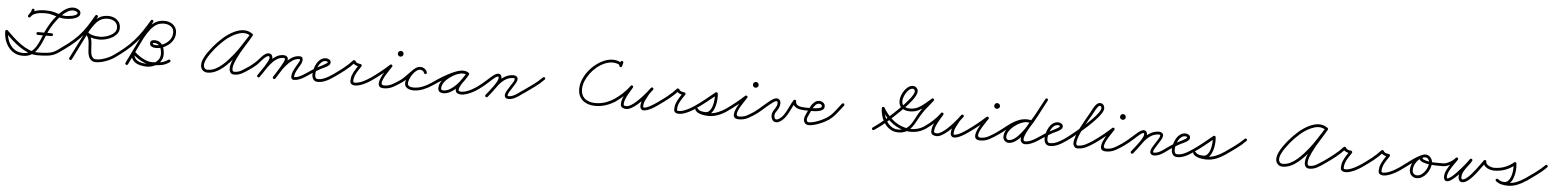

<svg xmlns="http://www.w3.org/2000/svg" viewBox="-14 -1484 19159 2370"><g transform="rotate(5 9565.5 -299.0)"><path d="M338 -573Q345 -573 350 -568Q355 -563 355 -556Q355 -535 339.5 -511.5Q324 -488 313 -470Q309 -463 302 -461.5Q295 -460 289 -464Q282 -467 280.5 -474Q279 -481 283 -487Q291 -501 305.5 -522Q320 -543 320 -556Q320 -563 325 -568Q330 -573 338 -573ZM283 -488Q305 -522 340 -538.5Q375 -555 414.5 -560.5Q454 -566 491 -566Q520 -566 548.5 -563Q577 -560 605 -552Q641 -542 673 -530.5Q705 -519 744 -519Q753 -519 776 -521Q799 -523 824.5 -528.5Q850 -534 868.5 -543.5Q887 -553 887 -568Q887 -577 876 -583Q865 -589 852 -592Q839 -595 833 -595Q796 -595 758.5 -572.5Q721 -550 686 -513.5Q651 -477 620.5 -435Q590 -393 567.5 -352.5Q545 -312 533 -282Q513 -234 491 -182Q469 -130 439.5 -84.5Q410 -39 366.5 -11Q323 17 260 17Q201 17 156 -6.5Q111 -30 80 -70.5Q49 -111 33 -162Q17 -213 17 -267Q17 -274 22 -279Q27 -284 34 -284Q42 -284 47 -279Q52 -274 52 -267Q52 -205 75.5 -147.5Q99 -90 145.5 -54Q192 -18 260 -18Q315 -18 353.5 -45Q392 -72 418 -114.5Q444 -157 463.5 -205Q483 -253 500 -296Q515 -331 539.5 -375Q564 -419 596.5 -463.5Q629 -508 667 -546Q705 -584 747 -607Q789 -630 833 -630Q850 -630 871 -623Q892 -616 907 -602.5Q922 -589 922 -568Q922 -541 901.5 -524.5Q881 -508 851 -499Q821 -490 791.5 -487Q762 -484 744 -484Q700 -484 660 -495.5Q620 -507 579.5 -519Q539 -531 491 -531Q461 -531 426.5 -527Q392 -523 361 -510Q330 -497 312 -469Q308 -463 301 -461.5Q294 -460 288 -464Q282 -468 280.5 -475Q279 -482 283 -488ZM22 -279Q27 -284 34.5 -284Q42 -284 47 -279Q84 -242 129 -200.5Q174 -159 224.5 -122.5Q275 -86 329.5 -63Q384 -40 441 -40Q503 -40 564.5 -47Q626 -54 679 -91Q685 -95 692 -94Q699 -93 703 -87Q707 -81 706 -74Q705 -67 699 -63Q642 -22 575.5 -13.5Q509 -5 441 -5Q380 -5 322 -28.5Q264 -52 210.5 -89.5Q157 -127 109.5 -170.5Q62 -214 22 -254Q17 -260 17 -267Q17 -274 22 -279ZM403 -274Q403 -281 408 -286Q413 -291 421 -291Q463 -291 505.5 -291Q548 -291 591 -291Q598 -291 603 -286Q608 -281 608 -274Q608 -266 603 -261Q598 -256 591 -256Q548 -256 505.5 -256Q463 -256 421 -256Q413 -256 408 -261Q403 -266 403 -274Z M675 -67Q671 -73 672 -80Q673 -87 679 -91Q744 -137 808 -186Q872 -235 927 -293Q982 -352 1025.5 -419.5Q1069 -487 1108 -556Q1112 -562 1119 -564Q1126 -566 1132 -562Q1139 -559 1140.5 -552Q1142 -545 1139 -538Q1098 -468 1053.5 -399Q1009 -330 953 -269Q897 -210 831.5 -159.5Q766 -109 699 -63Q693 -59 686 -60Q679 -61 675 -67ZM1139 -539Q1071 -403 1002.5 -266Q934 -129 866 8Q862 14 855.5 16.5Q849 19 842 16Q836 12 833.5 5.5Q831 -1 834 -8Q903 -145 971.5 -281.5Q1040 -418 1108 -555Q1111 -562 1118 -564Q1125 -566 1131 -563Q1138 -560 1140 -553Q1142 -546 1139 -539ZM916 -130Q909 -133 906.5 -139.5Q904 -146 907 -153Q933 -205 959 -257Q985 -309 1013 -360Q1043 -414 1076.5 -460.5Q1110 -507 1156 -536Q1202 -565 1269 -565Q1310 -565 1345 -549Q1380 -533 1401.5 -502Q1423 -471 1423 -428Q1423 -388 1399.5 -357.5Q1376 -327 1339.5 -306.5Q1303 -286 1262.5 -275.5Q1222 -265 1189 -265Q1162 -265 1127.5 -269.5Q1093 -274 1061.5 -286Q1030 -298 1011 -320Q1005 -327 1006.5 -334Q1008 -341 1013 -345Q1018 -349 1025 -349.5Q1032 -350 1038 -343Q1063 -313 1075 -283Q1087 -253 1090 -213Q1091 -187 1093 -160.5Q1095 -134 1097 -107Q1098 -87 1104.5 -66.5Q1111 -46 1125 -32Q1139 -18 1163 -18Q1198 -18 1236.5 -28Q1275 -38 1311.5 -54.5Q1348 -71 1376 -91Q1382 -95 1389 -94Q1396 -93 1400 -87Q1404 -81 1403 -74Q1402 -67 1396 -63Q1365 -41 1325 -23Q1285 -5 1243 6Q1201 17 1163 17Q1129 17 1107 -1Q1085 -19 1074.5 -47Q1064 -75 1062 -105Q1060 -131 1058.5 -157.5Q1057 -184 1055 -211Q1053 -245 1043 -270Q1033 -295 1011 -320Q1005 -327 1006.5 -334Q1008 -341 1013 -345Q1018 -349 1025 -349.5Q1032 -350 1038 -343Q1052 -326 1080 -316.5Q1108 -307 1138 -303.5Q1168 -300 1189 -300Q1214 -300 1248 -308Q1282 -316 1314 -332Q1346 -348 1367 -372Q1388 -396 1388 -428Q1388 -479 1352 -504.5Q1316 -530 1269 -530Q1245 -530 1221.5 -525.5Q1198 -521 1177 -509Q1139 -488 1104 -442Q1069 -396 1038 -339.5Q1007 -283 982 -229Q957 -175 939 -138Q936 -131 929 -128.5Q922 -126 916 -130Z M1376 -91Q1442 -137 1503 -187.5Q1564 -238 1617 -298Q1669 -357 1713 -422.5Q1757 -488 1796 -556Q1800 -562 1807 -564Q1814 -566 1820 -562Q1826 -559 1828 -552Q1830 -545 1826 -538Q1786 -469 1741.5 -402Q1697 -335 1643 -275Q1589 -214 1526 -162Q1463 -110 1396 -63Q1390 -59 1383 -60Q1376 -61 1372 -67Q1368 -73 1369 -80Q1370 -87 1376 -91ZM1819 -563Q1825 -560 1827.5 -553Q1830 -546 1827 -540Q1761 -403 1694.5 -266Q1628 -129 1562 8Q1559 14 1552 16.5Q1545 19 1538 16Q1532 13 1529.5 6Q1527 -1 1530 -8Q1597 -144 1663 -281Q1729 -418 1795 -555Q1798 -561 1805 -563.5Q1812 -566 1819 -563ZM1609 -130Q1602 -133 1599.5 -139.5Q1597 -146 1600 -153Q1626 -205 1652 -257.5Q1678 -310 1707 -360Q1737 -414 1771 -460.5Q1805 -507 1851.5 -536Q1898 -565 1965 -565Q2006 -565 2041 -549Q2076 -533 2097.5 -502Q2119 -471 2119 -428Q2119 -383 2099 -345.5Q2079 -308 2045.5 -280.5Q2012 -253 1971 -237.5Q1930 -222 1888 -222Q1872 -222 1854 -226.5Q1836 -231 1823.5 -242Q1811 -253 1811 -274Q1811 -298 1825.5 -307.5Q1840 -317 1862 -317Q1909 -317 1937 -293Q1965 -269 1978 -231.5Q1991 -194 1991 -154Q1991 -100 1962.5 -62Q1934 -24 1888.5 -3.5Q1843 17 1794 17Q1754 17 1713 7Q1672 -3 1640.5 -28Q1609 -53 1599 -97Q1596 -110 1596 -125Q1596 -140 1602 -153Q1605 -159 1615 -161Q1625 -163 1630 -158Q1648 -141 1666.5 -125.5Q1685 -110 1706 -97Q1739 -75 1778 -59.5Q1817 -44 1858 -44Q1913 -44 1960.5 -51.5Q2008 -59 2054 -91Q2060 -95 2067 -94Q2074 -93 2078 -87Q2082 -81 2081 -74Q2080 -67 2074 -63Q2024 -27 1971 -18Q1918 -9 1858 -9Q1812 -9 1768.5 -26Q1725 -43 1686 -68Q1664 -82 1644.5 -98Q1625 -114 1606 -133Q1603 -135 1607.5 -137.5Q1612 -140 1619 -141Q1625 -142 1630 -141.5Q1635 -141 1634 -138Q1630 -129 1631 -117Q1632 -105 1635 -97Q1646 -64 1672.5 -47Q1699 -30 1731.5 -24Q1764 -18 1794 -18Q1834 -18 1871 -33.5Q1908 -49 1932 -79.5Q1956 -110 1956 -154Q1956 -184 1947.5 -213.5Q1939 -243 1918.5 -262.5Q1898 -282 1862 -282Q1854 -282 1850 -281.5Q1846 -281 1846 -274Q1846 -266 1854.5 -262.5Q1863 -259 1873 -258Q1883 -257 1888 -257Q1934 -257 1979.5 -279Q2025 -301 2054.5 -339.5Q2084 -378 2084 -428Q2084 -479 2048 -504.5Q2012 -530 1965 -530Q1941 -530 1917.5 -525.5Q1894 -521 1873 -509Q1834 -487 1798 -441.5Q1762 -396 1731.5 -340Q1701 -284 1675.5 -230Q1650 -176 1632 -138Q1629 -131 1622 -128.5Q1615 -126 1609 -130Z M3064 -476Q3060 -470 3053 -468.5Q3046 -467 3040 -471Q3018 -486 2998.5 -493Q2979 -500 2951 -500Q2925 -500 2900.5 -492.5Q2876 -485 2853 -475Q2782 -442 2720 -387Q2658 -332 2609 -272Q2589 -246 2562.5 -210Q2536 -174 2516.5 -135Q2497 -96 2497 -62Q2497 -39 2510.5 -24.5Q2524 -10 2547 -10Q2595 -10 2639.5 -32Q2684 -54 2724.5 -89Q2765 -124 2799.5 -163Q2834 -202 2861 -236Q2909 -297 2950 -362.5Q2991 -428 3034 -493Q3038 -499 3045 -500.5Q3052 -502 3058 -498Q3064 -494 3065.5 -487Q3067 -480 3063 -474Q3020 -408 2978.5 -342Q2937 -276 2889 -214Q2859 -176 2821.5 -134.5Q2784 -93 2740.5 -56.5Q2697 -20 2648 2.5Q2599 25 2547 25Q2510 25 2486 0Q2462 -25 2462 -62Q2462 -101 2482 -144Q2502 -187 2530 -226Q2558 -265 2582 -294Q2634 -357 2698.5 -414.5Q2763 -472 2838 -507Q2865 -519 2893.5 -527Q2922 -535 2951 -535Q2985 -535 3009 -526.5Q3033 -518 3060 -500Q3066 -496 3067 -488.5Q3068 -481 3064 -476ZM3063 -475Q3021 -401 2975.5 -330.5Q2930 -260 2893 -183Q2879 -153 2865.5 -118Q2852 -83 2852 -50Q2852 -34 2857 -24Q2862 -14 2879 -14Q2926 -14 2969 -40Q3012 -66 3049 -91Q3054 -95 3061.5 -94Q3069 -93 3073 -87Q3077 -81 3076 -74Q3075 -67 3069 -63Q3028 -33 2980 -6Q2932 21 2879 21Q2847 21 2832 0.5Q2817 -20 2817 -50Q2817 -87 2831.5 -126Q2846 -165 2862 -198Q2898 -276 2944.5 -347Q2991 -418 3033 -492Q3037 -498 3044 -500Q3051 -502 3057 -499Q3063 -495 3065 -488Q3067 -481 3063 -475Z M3049 -91Q3095 -124 3135 -161Q3149 -173 3165.5 -193Q3182 -213 3201 -232.5Q3220 -252 3240 -265Q3260 -278 3281 -278Q3304 -278 3317.5 -262.5Q3331 -247 3331 -224Q3331 -202 3315 -168.5Q3299 -135 3275.5 -98Q3252 -61 3229.5 -29Q3207 3 3194 22Q3190 28 3183 29.5Q3176 31 3170 26Q3164 22 3162.5 15Q3161 8 3166 2Q3176 -13 3197.5 -43.5Q3219 -74 3241.5 -109.5Q3264 -145 3280 -176Q3296 -207 3296 -224Q3296 -243 3281 -243Q3267 -243 3249 -229Q3231 -215 3212 -194.5Q3193 -174 3177 -155.5Q3161 -137 3152 -128Q3113 -93 3069 -63Q3063 -58 3056 -59.5Q3049 -61 3045 -67Q3040 -73 3041.5 -80Q3043 -87 3049 -91ZM3170 26Q3164 22 3162.5 15Q3161 8 3166 2Q3192 -36 3223 -83Q3254 -130 3290.5 -173Q3327 -216 3371 -244Q3415 -272 3468 -272Q3489 -272 3505.5 -260Q3522 -248 3522 -225Q3522 -205 3506.5 -171Q3491 -137 3468.5 -99.5Q3446 -62 3424 -29Q3402 4 3390 24Q3386 30 3379 31.5Q3372 33 3365 29Q3359 25 3357.5 18Q3356 11 3360 4Q3368 -7 3383 -30.5Q3398 -54 3416 -83Q3434 -112 3450 -140.5Q3466 -169 3476.5 -191.5Q3487 -214 3487 -225Q3487 -233 3480.5 -235Q3474 -237 3468 -237Q3422 -237 3382 -210Q3342 -183 3308.5 -141.5Q3275 -100 3246.5 -56Q3218 -12 3194 22Q3190 28 3183 29.5Q3176 31 3170 26ZM3360 6Q3382 -32 3413 -79Q3444 -126 3482 -170.5Q3520 -215 3564.5 -244.5Q3609 -274 3658 -275Q3690 -276 3699 -260Q3708 -244 3704 -221Q3700 -198 3690 -180Q3677 -156 3660 -128Q3643 -100 3630.5 -71.5Q3618 -43 3618 -16Q3618 -13 3618 -13Q3648 -13 3678.5 -26Q3709 -39 3737.5 -57Q3766 -75 3789 -91Q3795 -96 3802 -94.5Q3809 -93 3813 -87Q3818 -81 3816.5 -74Q3815 -67 3809 -63Q3782 -44 3750.5 -24.5Q3719 -5 3685.5 8.5Q3652 22 3618 22Q3601 22 3592 11Q3583 0 3583 -16Q3583 -47 3596 -78Q3609 -109 3626.5 -139.5Q3644 -170 3659 -196Q3662 -202 3667.5 -212.5Q3673 -223 3673 -232Q3673 -241 3660 -240Q3616 -239 3576 -210.5Q3536 -182 3500.5 -139.5Q3465 -97 3437 -53Q3409 -9 3390 24Q3386 30 3379 31.5Q3372 33 3366 30Q3359 26 3357.5 19Q3356 12 3360 6Z M3785 -67Q3781 -73 3782 -80Q3783 -87 3789 -91Q3812 -107 3835.5 -122.5Q3859 -138 3884 -152Q3890 -156 3911 -166Q3932 -176 3956.5 -189Q3981 -202 3999 -213.5Q4017 -225 4017 -232Q4017 -238 4006.5 -241Q3996 -244 3992 -244Q3963 -244 3941 -225.5Q3919 -207 3904.5 -178.5Q3890 -150 3883 -120Q3876 -90 3876 -66Q3876 -44 3884 -29Q3892 -14 3917 -14Q3949 -14 3981 -26Q4013 -38 4043 -56Q4073 -74 4098 -91Q4104 -95 4111 -94Q4118 -93 4122 -87Q4126 -81 4125 -74Q4124 -67 4118 -63Q4090 -43 4057 -23.5Q4024 -4 3988.5 8.5Q3953 21 3917 21Q3877 21 3859 -4.5Q3841 -30 3841 -66Q3841 -97 3850.5 -134Q3860 -171 3879 -204Q3898 -237 3926.5 -258Q3955 -279 3992 -279Q4012 -279 4032 -267Q4052 -255 4052 -232Q4052 -212 4037 -198Q4018 -179 3988 -166Q3958 -153 3934 -140Q3902 -123 3870.5 -103.5Q3839 -84 3809 -63Q3803 -59 3796 -60Q3789 -61 3785 -67Z M4094 -67Q4089 -73 4090.5 -80Q4092 -87 4098 -91Q4157 -132 4218 -180Q4279 -228 4327 -282Q4332 -287 4342 -286Q4352 -285 4356 -278Q4364 -260 4384 -253Q4404 -246 4422 -245Q4431 -245 4436 -235Q4440 -226 4436 -218Q4416 -189 4396.5 -159Q4377 -129 4363.5 -96.5Q4350 -64 4350 -27Q4350 -14 4357.5 -12Q4365 -10 4376 -10Q4405 -10 4440.5 -23.5Q4476 -37 4509.5 -56Q4543 -75 4566 -91Q4572 -95 4579 -94Q4586 -93 4590 -87Q4594 -81 4593 -74Q4592 -67 4586 -63Q4560 -44 4523.5 -23.5Q4487 -3 4448 11Q4409 25 4376 25Q4350 25 4332.5 13Q4315 1 4315 -27Q4315 -68 4329 -103.5Q4343 -139 4364 -172Q4385 -205 4406 -238Q4409 -241 4413 -237.5Q4417 -234 4420 -228Q4423 -221 4423.5 -215.5Q4424 -210 4420 -211Q4392 -212 4364.5 -224Q4337 -236 4324 -262Q4323 -266 4328 -267Q4333 -268 4340 -267Q4346 -266 4351 -263.5Q4356 -261 4353 -258Q4304 -203 4241.5 -154Q4179 -105 4118 -63Q4112 -58 4105 -59.5Q4098 -61 4094 -67Z M4562 -67Q4557 -73 4558.5 -80Q4560 -87 4566 -91Q4623 -131 4679 -176Q4735 -221 4786 -268Q4797 -278 4809 -268Q4821 -259 4813 -246Q4804 -232 4785 -203.5Q4766 -175 4745.5 -141.5Q4725 -108 4712 -77Q4699 -46 4702.5 -26.5Q4706 -7 4735 -7Q4790 -7 4838 -34Q4886 -61 4929 -91Q4935 -95 4942 -94Q4949 -93 4953 -87Q4957 -81 4956 -74Q4955 -67 4949 -63Q4901 -29 4848.5 -0.5Q4796 28 4735 28Q4694 28 4679 11.5Q4664 -5 4666.5 -33Q4669 -61 4683.5 -94.5Q4698 -128 4717.5 -161Q4737 -194 4755.5 -221.5Q4774 -249 4783 -264Q4787 -271 4794 -270Q4801 -269 4806 -265Q4811 -260 4813 -253.5Q4815 -247 4810 -242Q4757 -195 4700.5 -149Q4644 -103 4586 -63Q4580 -58 4573 -59.5Q4566 -61 4562 -67ZM4904 -415Q4904 -415 4904 -414Q4904 -414 4904 -414Q4905 -414 4905 -414Q4905 -415 4904 -415ZM4904 -450Q4919 -450 4929.5 -439.5Q4940 -429 4940 -414Q4940 -399 4929.5 -389Q4919 -379 4904 -379Q4889 -379 4879 -389Q4869 -399 4869 -414Q4869 -429 4879 -439.5Q4889 -450 4904 -450Z M4929 -91Q4953 -108 4982.5 -138Q5012 -168 5043 -199.5Q5074 -231 5104.5 -252.5Q5135 -274 5163 -274Q5190 -274 5214 -257Q5238 -240 5246 -214Q5248 -207 5244.5 -200.5Q5241 -194 5234 -192Q5227 -190 5220.5 -193.5Q5214 -197 5212 -204Q5208 -219 5193 -229Q5178 -239 5163 -239Q5137 -239 5112 -218Q5087 -197 5065 -170.5Q5043 -144 5026 -128Q5008 -110 4989 -93.5Q4970 -77 4949 -63Q4943 -58 4936 -59.5Q4929 -61 4925 -67Q4920 -73 4921.5 -80Q4923 -87 4929 -91ZM5212 -204Q5208 -219 5193 -229Q5178 -239 5163 -239Q5137 -239 5113 -219.5Q5089 -200 5069 -171Q5049 -142 5037 -111.5Q5025 -81 5025 -59Q5025 -40 5037 -30Q5049 -20 5065.5 -16.5Q5082 -13 5097 -13Q5155 -13 5211.5 -35.5Q5268 -58 5315 -91Q5321 -95 5328 -94Q5335 -93 5339 -87Q5343 -81 5342 -74Q5341 -67 5335 -63Q5283 -27 5222 -2.5Q5161 22 5097 22Q5072 22 5047 14Q5022 6 5006 -12Q4990 -30 4990 -59Q4990 -88 5004.5 -125Q5019 -162 5043.5 -196Q5068 -230 5099 -252Q5130 -274 5163 -274Q5190 -274 5214 -257Q5238 -240 5246 -214Q5248 -207 5244.5 -200.5Q5241 -194 5234 -192Q5227 -190 5220.5 -193.5Q5214 -197 5212 -204Z M5315 -91Q5347 -114 5394.5 -145Q5442 -176 5495.5 -205.5Q5549 -235 5600.5 -254.5Q5652 -274 5693 -274Q5710 -274 5727 -269.5Q5744 -265 5758 -255Q5765 -250 5765.5 -243.5Q5766 -237 5763 -232Q5759 -226 5752.5 -224Q5746 -222 5739 -226Q5717 -239 5691 -239Q5657 -239 5614 -221Q5571 -203 5531 -173.5Q5491 -144 5465 -107.5Q5439 -71 5439 -34Q5439 -18 5447 -14Q5455 -10 5470 -10Q5510 -10 5550 -34.5Q5590 -59 5626 -96.5Q5662 -134 5690 -174.5Q5718 -215 5736 -246Q5740 -254 5747 -255Q5754 -256 5759 -253Q5765 -250 5768 -243.5Q5771 -237 5766 -230Q5756 -211 5737.5 -184.5Q5719 -158 5700 -130Q5681 -102 5668 -76Q5655 -50 5655 -32Q5655 -20 5667 -16.5Q5679 -13 5688 -13Q5720 -13 5754.5 -25Q5789 -37 5822 -55.5Q5855 -74 5880 -91Q5886 -95 5893 -94Q5900 -93 5904 -87Q5908 -81 5907 -74Q5906 -67 5900 -63Q5872 -43 5836 -23.5Q5800 -4 5761.5 9Q5723 22 5688 22Q5663 22 5641.5 9.5Q5620 -3 5620 -32Q5620 -57 5633 -85Q5646 -113 5665 -141.5Q5684 -170 5703.5 -196.5Q5723 -223 5736 -246Q5740 -254 5747 -255.5Q5754 -257 5759 -253Q5765 -250 5768 -243.5Q5771 -237 5766 -230Q5746 -193 5715 -149Q5684 -105 5644.5 -65.5Q5605 -26 5560.5 -0.5Q5516 25 5470 25Q5441 25 5422.5 11Q5404 -3 5404 -34Q5404 -79 5432.5 -121.5Q5461 -164 5505.5 -198.5Q5550 -233 5600 -253.5Q5650 -274 5691 -274Q5727 -274 5757 -256Q5764 -252 5764.5 -245Q5765 -238 5761 -232Q5758 -227 5751.5 -224.5Q5745 -222 5738 -227Q5728 -234 5716 -236.5Q5704 -239 5693 -239Q5665 -239 5627.5 -226Q5590 -213 5548.5 -192Q5507 -171 5466.5 -147Q5426 -123 5391.5 -100.5Q5357 -78 5335 -63Q5329 -59 5322 -60Q5315 -61 5311 -67Q5307 -73 5308 -80Q5309 -87 5315 -91Z M5880 -91Q5912 -114 5942 -139.5Q5972 -165 6001 -191Q6016 -204 6037.5 -223.5Q6059 -243 6082.5 -258.5Q6106 -274 6127 -274Q6148 -274 6159 -259Q6170 -244 6170 -224Q6170 -199 6153 -166Q6136 -133 6111 -97.5Q6086 -62 6061 -31Q6036 0 6020 21Q6015 26 6008 27Q6001 28 5995 24Q5990 19 5989 12Q5988 5 5992 -1Q6006 -18 6029.5 -47.5Q6053 -77 6077 -110Q6101 -143 6118 -173.5Q6135 -204 6135 -224Q6135 -228 6133.5 -233.5Q6132 -239 6127 -239Q6113 -239 6092.5 -224Q6072 -209 6053.5 -191.5Q6035 -174 6025 -165Q5995 -138 5964 -112Q5933 -86 5900 -63Q5894 -58 5887 -59.5Q5880 -61 5876 -67Q5871 -73 5872.5 -80Q5874 -87 5880 -91ZM5995 24Q5989 19 5988.5 12Q5988 5 5992 -1Q6017 -32 6041.5 -62.5Q6066 -93 6089 -126Q6116 -165 6150 -198.5Q6184 -232 6226 -252Q6268 -272 6318 -272Q6338 -272 6353.5 -260.5Q6369 -249 6369 -227Q6369 -207 6353 -178.5Q6337 -150 6316.5 -119.5Q6296 -89 6280 -62Q6264 -35 6264 -19Q6264 -12 6267 -10.5Q6270 -9 6277 -9Q6306 -9 6335 -22.5Q6364 -36 6390.5 -55.5Q6417 -75 6440 -91Q6446 -95 6453 -94Q6460 -93 6464 -87Q6468 -81 6467 -74Q6466 -67 6460 -63Q6434 -44 6404.5 -23Q6375 -2 6343 12Q6311 26 6277 26Q6256 26 6242.5 14.5Q6229 3 6229 -19Q6229 -39 6245 -68Q6261 -97 6281.5 -127.5Q6302 -158 6318 -184.5Q6334 -211 6334 -227Q6334 -234 6328.5 -235.5Q6323 -237 6318 -237Q6274 -237 6237.5 -219Q6201 -201 6171 -171Q6141 -141 6117 -106Q6095 -73 6070 -41.5Q6045 -10 6020 21Q6015 27 6008 27.5Q6001 28 5995 24Z M6440 -90Q6501 -133 6563.5 -178Q6626 -223 6679 -276Q6684 -281 6691 -281.5Q6698 -282 6703 -276Q6708 -271 6708.5 -264Q6709 -257 6703 -252Q6650 -197 6586 -151.5Q6522 -106 6460 -61Q6454 -57 6447 -58.5Q6440 -60 6436 -66Q6432 -71 6433 -78.5Q6434 -86 6440 -90Z M7638 -564Q7645 -563 7648.5 -556.5Q7652 -550 7651 -543Q7648 -532 7645.5 -521.5Q7643 -511 7640 -500Q7639 -493 7632.5 -489.5Q7626 -486 7619 -487Q7612 -489 7608.5 -495Q7605 -501 7606 -509Q7609 -519 7611.5 -530Q7614 -541 7617 -551Q7618 -558 7624.5 -562Q7631 -566 7638 -564ZM7623 -487Q7616 -487 7611 -492Q7606 -497 7606 -504Q7606 -516 7588.5 -522.5Q7571 -529 7551 -532Q7531 -535 7524 -535Q7474 -535 7423.5 -513.5Q7373 -492 7328 -455.5Q7283 -419 7248 -372Q7213 -325 7192.5 -274.5Q7172 -224 7172 -174Q7172 -120 7196 -85Q7220 -50 7261 -34Q7302 -18 7353 -18Q7417 -18 7474 -37.5Q7531 -57 7584 -92Q7590 -96 7597 -94.5Q7604 -93 7608 -87Q7612 -81 7611 -73.5Q7610 -66 7604 -62Q7546 -25 7484 -4Q7422 17 7353 17Q7292 17 7243.5 -4Q7195 -25 7166 -67.5Q7137 -110 7137 -174Q7137 -229 7159 -285.5Q7181 -342 7219.5 -393Q7258 -444 7307.5 -483.5Q7357 -523 7412.5 -546.5Q7468 -570 7524 -570Q7543 -570 7570.5 -564Q7598 -558 7619.5 -544Q7641 -530 7641 -504Q7641 -497 7636 -492Q7631 -487 7623 -487Z M7579 -67Q7574 -73 7575.5 -80Q7577 -87 7583 -91Q7635 -127 7682.5 -171.5Q7730 -216 7767 -267Q7772 -274 7778.5 -274.5Q7785 -275 7790 -272Q7796 -268 7798 -262Q7800 -256 7796 -248Q7778 -217 7756 -180.5Q7734 -144 7717.5 -106Q7701 -68 7701 -32Q7701 -19 7713.5 -16Q7726 -13 7735 -13Q7760 -13 7791.5 -32Q7823 -51 7857 -82Q7891 -113 7922.5 -147.5Q7954 -182 7979 -213Q8004 -244 8018 -263Q8023 -270 8030 -270Q8037 -270 8042 -266Q8047 -262 8049 -255.5Q8051 -249 8046 -242Q8035 -229 8024 -216Q8013 -203 8005 -188Q8005 -188 8005 -188Q8005 -188 8005 -189Q8005 -189 8005 -189Q8005 -189 8005 -189Q7986 -153 7964.5 -112.5Q7943 -72 7943 -30Q7943 -22 7946 -18Q7946 -18 7945.5 -18Q7945 -18 7945 -18Q7945 -18 7945 -18Q7945 -18 7945 -18Q7948 -14 7947.5 -14.5Q7947 -15 7955 -15Q7976 -15 8006.5 -29Q8037 -43 8065.5 -61.5Q8094 -80 8111 -91Q8117 -95 8124 -94Q8131 -93 8135 -87Q8139 -81 8138 -74Q8137 -67 8131 -63Q8111 -48 8079.5 -28.5Q8048 -9 8014.5 5.5Q7981 20 7955 20Q7941 20 7931.5 15.5Q7922 11 7915 -2Q7915 -2 7915 -2Q7915 -2 7915 -2Q7915 -2 7914.5 -2Q7914 -2 7914 -2Q7908 -14 7908 -30Q7908 -77 7930.5 -121Q7953 -165 7975 -205Q7975 -205 7975 -205Q7975 -205 7975 -205Q7975 -206 7975 -206Q7975 -206 7975 -206Q7984 -221 7995.5 -235.5Q8007 -250 8018 -264Q8024 -271 8030.5 -271Q8037 -271 8043 -267Q8048 -263 8049.5 -256.5Q8051 -250 8046 -243Q8030 -220 8003 -186.5Q7976 -153 7942.5 -116.5Q7909 -80 7872.5 -48.5Q7836 -17 7800.5 2.5Q7765 22 7735 22Q7710 22 7688 10Q7666 -2 7666 -32Q7666 -72 7683 -113Q7700 -154 7723 -192.5Q7746 -231 7766 -266Q7770 -273 7777 -273.5Q7784 -274 7789 -270Q7795 -267 7797.5 -260.5Q7800 -254 7795 -247Q7757 -193 7707 -146.5Q7657 -100 7603 -63Q7597 -58 7590 -59.5Q7583 -61 7579 -67Z M8106 -67Q8101 -73 8102.5 -80Q8104 -87 8110 -91Q8169 -132 8230 -180Q8291 -228 8339 -282Q8344 -287 8354 -286Q8364 -285 8368 -278Q8376 -260 8396 -253Q8416 -246 8434 -245Q8443 -245 8448 -235Q8452 -226 8448 -218Q8428 -189 8408.5 -159Q8389 -129 8375.5 -96.5Q8362 -64 8362 -27Q8362 -14 8369.5 -12Q8377 -10 8388 -10Q8417 -10 8452.5 -23.5Q8488 -37 8521.5 -56Q8555 -75 8578 -91Q8584 -95 8591 -94Q8598 -93 8602 -87Q8606 -81 8605 -74Q8604 -67 8598 -63Q8572 -44 8535.5 -23.5Q8499 -3 8460 11Q8421 25 8388 25Q8362 25 8344.5 13Q8327 1 8327 -27Q8327 -68 8341 -103.5Q8355 -139 8376 -172Q8397 -205 8418 -238Q8421 -241 8425 -237.5Q8429 -234 8432 -228Q8435 -221 8435.5 -215.5Q8436 -210 8432 -211Q8404 -212 8376.5 -224Q8349 -236 8336 -262Q8335 -266 8340 -267Q8345 -268 8352 -267Q8358 -266 8363 -263.5Q8368 -261 8365 -258Q8316 -203 8253.5 -154Q8191 -105 8130 -63Q8124 -58 8117 -59.5Q8110 -61 8106 -67Z M8578 -91Q8640 -134 8700 -182Q8760 -230 8818 -278Q8825 -284 8835 -280Q8845 -276 8846 -267Q8850 -240 8848.5 -204Q8847 -168 8839 -130.5Q8831 -93 8815.5 -61Q8800 -29 8775 -9.5Q8750 10 8714 10Q8681 10 8645.5 0Q8610 -10 8590 -39Q8585 -46 8587 -53Q8589 -60 8594 -63Q8599 -67 8606 -66.5Q8613 -66 8618 -59Q8631 -41 8656.5 -31.5Q8682 -22 8710 -19Q8738 -16 8758 -16Q8813 -16 8867.5 -38Q8922 -60 8966 -91Q8972 -95 8979 -94Q8986 -93 8990 -87Q8994 -81 8993 -74Q8992 -67 8986 -63Q8938 -28 8878.5 -4.5Q8819 19 8758 19Q8732 19 8699 14.5Q8666 10 8636.5 -2.5Q8607 -15 8590 -39Q8585 -46 8587 -53Q8589 -60 8594 -63Q8599 -67 8606 -66.5Q8613 -66 8618 -59Q8633 -38 8661.5 -31.5Q8690 -25 8714 -25Q8742 -25 8760.5 -43Q8779 -61 8790.5 -89.5Q8802 -118 8807.5 -150.5Q8813 -183 8813.5 -213Q8814 -243 8812 -262Q8811 -267 8816.5 -267Q8822 -267 8829 -264Q8835 -261 8839.5 -257.5Q8844 -254 8840 -251Q8781 -202 8721 -154Q8661 -106 8598 -63Q8592 -58 8585 -59.5Q8578 -61 8574 -67Q8569 -73 8570.5 -80Q8572 -87 8578 -91Z M8962 -67Q8957 -73 8958.5 -80Q8960 -87 8966 -91Q9023 -131 9079 -176Q9135 -221 9186 -268Q9197 -278 9209 -268Q9221 -259 9213 -246Q9204 -232 9185 -203.5Q9166 -175 9145.5 -141.5Q9125 -108 9112 -77Q9099 -46 9102.5 -26.5Q9106 -7 9135 -7Q9190 -7 9238 -34Q9286 -61 9329 -91Q9335 -95 9342 -94Q9349 -93 9353 -87Q9357 -81 9356 -74Q9355 -67 9349 -63Q9301 -29 9248.5 -0.5Q9196 28 9135 28Q9094 28 9079 11.5Q9064 -5 9066.5 -33Q9069 -61 9083.5 -94.5Q9098 -128 9117.5 -161Q9137 -194 9155.5 -221.5Q9174 -249 9183 -264Q9187 -271 9194 -270Q9201 -269 9206 -265Q9211 -260 9213 -253.5Q9215 -247 9210 -242Q9157 -195 9100.5 -149Q9044 -103 8986 -63Q8980 -58 8973 -59.5Q8966 -61 8962 -67ZM9304 -415Q9304 -415 9304 -414Q9304 -414 9304 -414Q9305 -414 9305 -414Q9305 -415 9304 -415ZM9304 -450Q9319 -450 9329.5 -439.5Q9340 -429 9340 -414Q9340 -399 9329.5 -389Q9319 -379 9304 -379Q9289 -379 9279 -389Q9269 -399 9269 -414Q9269 -429 9279 -439.5Q9289 -450 9304 -450Z M9328 -92Q9346 -104 9371 -125.5Q9396 -147 9424 -172Q9452 -197 9480 -219.5Q9508 -242 9532.5 -256.5Q9557 -271 9574 -271Q9600 -271 9613.5 -254Q9627 -237 9627 -213Q9627 -185 9614 -157Q9601 -129 9585 -107Q9576 -96 9571 -82Q9566 -68 9566 -54Q9566 -40 9573 -25.5Q9580 -11 9596 -11Q9603 -11 9610.5 -14Q9618 -17 9624 -21Q9663 -45 9690 -88Q9717 -131 9739 -179Q9761 -227 9785 -265Q9792 -276 9805 -272Q9818 -269 9818 -256Q9818 -225 9838 -210.5Q9858 -196 9885.5 -192.5Q9913 -189 9937 -188Q9944 -188 9949.5 -183Q9955 -178 9955 -171Q9954 -164 9949 -158.5Q9944 -153 9937 -154Q9903 -154 9867 -161.5Q9831 -169 9807 -191Q9783 -213 9783 -256Q9783 -262 9789 -263.5Q9795 -265 9802 -263Q9809 -261 9813.5 -256.5Q9818 -252 9815 -247Q9789 -205 9766 -156Q9743 -107 9714 -62.5Q9685 -18 9642 9Q9632 15 9620 19.5Q9608 24 9596 24Q9564 24 9547.5 -0.5Q9531 -25 9531 -54Q9531 -74 9538 -93Q9545 -112 9557 -129Q9570 -146 9581 -168.5Q9592 -191 9592 -213Q9592 -223 9588.5 -229.5Q9585 -236 9574 -236Q9563 -236 9541.5 -221.5Q9520 -207 9493 -184.5Q9466 -162 9438.5 -138Q9411 -114 9387 -93.5Q9363 -73 9348 -62Q9342 -58 9335 -59.5Q9328 -61 9323 -67Q9319 -73 9320.5 -80Q9322 -87 9328 -92Z M9937 -188Q9945 -189 9967.5 -188Q9990 -187 10019.5 -187.5Q10049 -188 10076.5 -191.5Q10104 -195 10122 -202Q10140 -209 10140 -223Q10140 -237 10127.5 -243.5Q10115 -250 10102 -250Q10078 -250 10058 -228.5Q10038 -207 10029 -187Q10019 -167 10009.5 -147Q10000 -127 9990 -106Q9983 -92 9976 -75.5Q9969 -59 9969 -42Q9969 -11 9999 -11Q10030 -11 10071.5 -23.5Q10113 -36 10152.5 -55Q10192 -74 10217 -91Q10223 -95 10230 -94Q10237 -93 10241 -87Q10245 -81 10244 -74Q10243 -67 10237 -63Q10210 -43 10167 -23Q10124 -3 10079 10.5Q10034 24 9999 24Q9969 24 9951.5 5.5Q9934 -13 9934 -42Q9934 -63 9942 -83Q9950 -103 9959 -122Q9968 -142 9978 -162Q9988 -182 9997 -203Q10011 -232 10039 -258.5Q10067 -285 10102 -285Q10129 -285 10152 -268.5Q10175 -252 10175 -223Q10175 -196 10156 -181.5Q10137 -167 10107 -160.5Q10077 -154 10044 -153Q10011 -152 9982 -153Q9953 -154 9937 -154Q9930 -153 9925 -158.5Q9920 -164 9920 -171Q9919 -178 9924.5 -183Q9930 -188 9937 -188Z M10213 -66Q10209 -71 10210 -78.5Q10211 -86 10217 -90Q10268 -126 10307 -176Q10346 -226 10384 -275Q10389 -280 10396 -281Q10403 -282 10409 -278Q10414 -273 10415 -266Q10416 -259 10412 -253Q10372 -202 10331 -150.5Q10290 -99 10237 -61Q10231 -57 10224 -58.5Q10217 -60 10213 -66Z M10783 8Q10779 2 10780.5 -5Q10782 -12 10788 -16Q10865 -68 10937 -131Q11009 -194 11076 -259Q11088 -271 11111.5 -294Q11135 -317 11161.5 -346Q11188 -375 11212 -405Q11236 -435 11251.5 -461.5Q11267 -488 11267 -506Q11267 -518 11258.5 -526.5Q11250 -535 11238 -535Q11215 -535 11194.5 -517.5Q11174 -500 11158 -474Q11142 -448 11133 -421Q11124 -394 11124 -374Q11124 -326 11153.5 -307.5Q11183 -289 11226 -289Q11281 -289 11325 -312Q11369 -335 11407 -368Q11445 -401 11484 -434Q11489 -439 11496 -438.5Q11503 -438 11508 -432Q11513 -427 11512.5 -419.5Q11512 -412 11506 -407Q11464 -372 11423 -336.5Q11382 -301 11334.5 -277.5Q11287 -254 11226 -254Q11168 -254 11128.5 -282.5Q11089 -311 11089 -374Q11089 -402 11100.5 -435.5Q11112 -469 11132.5 -499.5Q11153 -530 11180.5 -550Q11208 -570 11238 -570Q11265 -570 11283.5 -551.5Q11302 -533 11302 -506Q11302 -483 11286.5 -453.5Q11271 -424 11246.5 -392Q11222 -360 11194 -329.5Q11166 -299 11141 -274Q11116 -249 11100 -234Q11033 -168 10959.5 -103.5Q10886 -39 10807 13Q10801 17 10794 15.5Q10787 14 10783 8ZM11505 -435Q11511 -430 11512 -423Q11513 -416 11509 -410Q11475 -365 11439 -322.5Q11403 -280 11373 -232Q11347 -190 11324.5 -146.5Q11302 -103 11274 -65.5Q11246 -28 11205.5 -5.5Q11165 17 11105 17Q11051 17 11009 -8Q10967 -33 10938 -74.5Q10909 -116 10894 -165.5Q10879 -215 10879 -263Q10879 -270 10884 -275.5Q10889 -281 10896 -281Q10904 -281 10909 -276Q10914 -271 10914 -263Q10914 -222 10926.5 -179Q10939 -136 10963 -99.5Q10987 -63 11022.5 -40.5Q11058 -18 11105 -18Q11159 -18 11194.5 -40Q11230 -62 11255 -97Q11280 -132 11300 -172.5Q11320 -213 11343 -250Q11373 -299 11409.5 -342.5Q11446 -386 11481 -431Q11485 -437 11492.5 -438Q11500 -439 11505 -435ZM10912 -272Q10955 -196 11022.5 -135.5Q11090 -75 11176 -51Q11242 -32 11308 -42Q11374 -52 11430 -91Q11436 -95 11443 -94Q11450 -93 11454 -87Q11458 -81 11457 -74Q11456 -67 11450 -63Q11387 -19 11313.5 -7.5Q11240 4 11166 -17Q11074 -43 11001 -108Q10928 -173 10881 -255Q10878 -261 10879.5 -268Q10881 -275 10888 -279Q10894 -282 10901 -280Q10908 -278 10912 -272Z M11425 -67Q11420 -73 11421.5 -80Q11423 -87 11429 -91Q11481 -127 11528.5 -171.5Q11576 -216 11613 -267Q11618 -274 11624.5 -274.5Q11631 -275 11636 -272Q11642 -268 11644 -262Q11646 -256 11642 -248Q11624 -217 11602 -180.5Q11580 -144 11563.5 -106Q11547 -68 11547 -32Q11547 -19 11559.5 -16Q11572 -13 11581 -13Q11606 -13 11637.5 -32Q11669 -51 11703 -82Q11737 -113 11768.5 -147.5Q11800 -182 11825 -213Q11850 -244 11864 -263Q11869 -270 11876 -270Q11883 -270 11888 -266Q11893 -262 11895 -255.5Q11897 -249 11892 -242Q11881 -229 11870 -216Q11859 -203 11851 -188Q11851 -188 11851 -188Q11851 -188 11851 -189Q11851 -189 11851 -189Q11851 -189 11851 -189Q11832 -153 11810.5 -112.5Q11789 -72 11789 -30Q11789 -22 11792 -18Q11792 -18 11791.5 -18Q11791 -18 11791 -18Q11791 -18 11791 -18Q11791 -18 11791 -18Q11794 -14 11793.5 -14.5Q11793 -15 11801 -15Q11822 -15 11852.5 -29Q11883 -43 11911.5 -61.5Q11940 -80 11957 -91Q11963 -95 11970 -94Q11977 -93 11981 -87Q11985 -81 11984 -74Q11983 -67 11977 -63Q11957 -48 11925.5 -28.5Q11894 -9 11860.5 5.5Q11827 20 11801 20Q11787 20 11777.5 15.5Q11768 11 11761 -2Q11761 -2 11761 -2Q11761 -2 11761 -2Q11761 -2 11760.5 -2Q11760 -2 11760 -2Q11754 -14 11754 -30Q11754 -77 11776.5 -121Q11799 -165 11821 -205Q11821 -205 11821 -205Q11821 -205 11821 -205Q11821 -206 11821 -206Q11821 -206 11821 -206Q11830 -221 11841.5 -235.5Q11853 -250 11864 -264Q11870 -271 11876.5 -271Q11883 -271 11889 -267Q11894 -263 11895.5 -256.5Q11897 -250 11892 -243Q11876 -220 11849 -186.5Q11822 -153 11788.5 -116.5Q11755 -80 11718.5 -48.5Q11682 -17 11646.5 2.5Q11611 22 11581 22Q11556 22 11534 10Q11512 -2 11512 -32Q11512 -72 11529 -113Q11546 -154 11569 -192.5Q11592 -231 11612 -266Q11616 -273 11623 -273.5Q11630 -274 11635 -270Q11641 -267 11643.5 -260.5Q11646 -254 11641 -247Q11603 -193 11553 -146.5Q11503 -100 11449 -63Q11443 -58 11436 -59.5Q11429 -61 11425 -67Z M11952 -67Q11947 -73 11948.5 -80Q11950 -87 11956 -91Q12013 -131 12069 -176Q12125 -221 12176 -268Q12187 -278 12199 -268Q12211 -259 12203 -246Q12194 -232 12175 -203.5Q12156 -175 12135.5 -141.5Q12115 -108 12102 -77Q12089 -46 12092.5 -26.5Q12096 -7 12125 -7Q12180 -7 12228 -34Q12276 -61 12319 -91Q12325 -95 12332 -94Q12339 -93 12343 -87Q12347 -81 12346 -74Q12345 -67 12339 -63Q12291 -29 12238.5 -0.5Q12186 28 12125 28Q12084 28 12069 11.5Q12054 -5 12056.5 -33Q12059 -61 12073.5 -94.5Q12088 -128 12107.5 -161Q12127 -194 12145.5 -221.5Q12164 -249 12173 -264Q12177 -271 12184 -270Q12191 -269 12196 -265Q12201 -260 12203 -253.5Q12205 -247 12200 -242Q12147 -195 12090.5 -149Q12034 -103 11976 -63Q11970 -58 11963 -59.5Q11956 -61 11952 -67ZM12294 -415Q12294 -415 12294 -414Q12294 -414 12294 -414Q12295 -414 12295 -414Q12295 -415 12294 -415ZM12294 -450Q12309 -450 12319.5 -439.5Q12330 -429 12330 -414Q12330 -399 12319.5 -389Q12309 -379 12294 -379Q12279 -379 12269 -389Q12259 -399 12259 -414Q12259 -429 12269 -439.5Q12279 -450 12294 -450Z M12319 -91Q12361 -120 12402 -153Q12443 -186 12485.5 -215.5Q12528 -245 12575.5 -263.5Q12623 -282 12678 -282Q12696 -282 12713.5 -278.5Q12731 -275 12747 -270Q12754 -267 12757.5 -261Q12761 -255 12759 -248Q12756 -241 12750 -237.5Q12744 -234 12737 -236Q12722 -241 12707.5 -244Q12693 -247 12678 -247Q12627 -247 12582 -228.5Q12537 -210 12496.5 -181.5Q12456 -153 12417 -121Q12378 -89 12339 -63Q12333 -58 12326 -59.5Q12319 -61 12315 -67Q12310 -73 12311.5 -80Q12313 -87 12319 -91ZM12758 -247Q12756 -240 12749.5 -237Q12743 -234 12736 -237Q12721 -242 12707.5 -244.5Q12694 -247 12678 -247Q12645 -247 12604 -229.5Q12563 -212 12525.5 -182.5Q12488 -153 12464 -117Q12440 -81 12440 -45Q12440 -25 12454 -14Q12463 -8 12475 -8Q12511 -8 12550 -38Q12589 -68 12628 -118Q12667 -168 12704 -228.5Q12741 -289 12774 -350.5Q12807 -412 12834.5 -465Q12862 -518 12881 -552Q12884 -558 12891 -560Q12898 -562 12905 -558Q12911 -555 12913 -548Q12915 -541 12911 -534Q12890 -497 12862 -441.5Q12834 -386 12799.5 -322.5Q12765 -259 12726 -197.5Q12687 -136 12645.5 -85Q12604 -34 12561 -3.5Q12518 27 12475 27Q12451 27 12434 14Q12405 -8 12405 -45Q12405 -89 12431.5 -131.5Q12458 -174 12500.5 -208Q12543 -242 12590 -262Q12637 -282 12678 -282Q12713 -282 12748 -269Q12755 -267 12758 -260.5Q12761 -254 12758 -247ZM12911 -535Q12885 -484 12858 -434Q12831 -384 12804 -334Q12804 -334 12804 -334Q12804 -334 12804 -334Q12804 -333 12804 -333Q12804 -333 12804 -333Q12792 -313 12774 -282.5Q12756 -252 12735.5 -216.5Q12715 -181 12696.5 -146.5Q12678 -112 12666.5 -82.5Q12655 -53 12655 -35Q12655 -9 12681 -9Q12710 -9 12743 -23Q12776 -37 12807 -56Q12838 -75 12861 -91Q12867 -95 12874 -94Q12881 -93 12885 -87Q12889 -81 12888 -74Q12887 -67 12881 -63Q12855 -44 12820.5 -23.5Q12786 -3 12750 11.5Q12714 26 12681 26Q12653 26 12636.5 9.5Q12620 -7 12620 -35Q12620 -64 12637.5 -105.5Q12655 -147 12680.5 -193Q12706 -239 12731.5 -280.5Q12757 -322 12774 -351Q12774 -351 12774 -351Q12774 -351 12774 -350Q12773 -350 12773 -350Q12773 -350 12773 -350Q12800 -400 12827 -450.5Q12854 -501 12881 -551Q12884 -558 12891 -560Q12898 -562 12904 -558Q12911 -555 12913 -548Q12915 -541 12911 -535Z M12857 -67Q12853 -73 12854 -80Q12855 -87 12861 -91Q12884 -107 12907.5 -122.5Q12931 -138 12956 -152Q12962 -156 12983 -166Q13004 -176 13028.5 -189Q13053 -202 13071 -213.5Q13089 -225 13089 -232Q13089 -238 13078.5 -241Q13068 -244 13064 -244Q13035 -244 13013 -225.5Q12991 -207 12976.5 -178.5Q12962 -150 12955 -120Q12948 -90 12948 -66Q12948 -44 12956 -29Q12964 -14 12989 -14Q13021 -14 13053 -26Q13085 -38 13115 -56Q13145 -74 13170 -91Q13176 -95 13183 -94Q13190 -93 13194 -87Q13198 -81 13197 -74Q13196 -67 13190 -63Q13162 -43 13129 -23.5Q13096 -4 13060.5 8.5Q13025 21 12989 21Q12949 21 12931 -4.5Q12913 -30 12913 -66Q12913 -97 12922.5 -134Q12932 -171 12951 -204Q12970 -237 12998.5 -258Q13027 -279 13064 -279Q13084 -279 13104 -267Q13124 -255 13124 -232Q13124 -212 13109 -198Q13090 -179 13060 -166Q13030 -153 13006 -140Q12974 -123 12942.5 -103.5Q12911 -84 12881 -63Q12875 -59 12868 -60Q12861 -61 12857 -67Z M13166 -67Q13162 -73 13163 -80Q13164 -87 13170 -91Q13189 -105 13226 -134Q13263 -163 13309 -201.5Q13355 -240 13402.5 -283Q13450 -326 13490 -367.5Q13530 -409 13554.5 -443.5Q13579 -478 13579 -499Q13579 -510 13574 -518Q13569 -526 13557 -526Q13547 -526 13535 -511.5Q13523 -497 13511 -477Q13499 -457 13489 -437.5Q13479 -418 13473 -407Q13458 -382 13437 -345.5Q13416 -309 13393.5 -267.5Q13371 -226 13351.5 -184Q13332 -142 13320 -104Q13308 -66 13308 -39Q13308 -31 13312.5 -22.5Q13317 -14 13326 -14Q13379 -14 13426 -38Q13473 -62 13515 -91Q13521 -95 13528 -94Q13535 -93 13539 -87Q13543 -81 13542 -74Q13541 -67 13535 -63Q13488 -30 13436.5 -4.5Q13385 21 13326 21Q13302 21 13287.5 2.5Q13273 -16 13273 -39Q13273 -77 13291.5 -129Q13310 -181 13338 -236Q13366 -291 13394.5 -340.5Q13423 -390 13443 -425Q13452 -441 13463.5 -464Q13475 -487 13489 -509Q13503 -531 13520 -546Q13537 -561 13557 -561Q13584 -561 13599 -543Q13614 -525 13614 -499Q13614 -472 13589 -434Q13564 -396 13523.5 -352.5Q13483 -309 13435 -264.5Q13387 -220 13339 -179.5Q13291 -139 13251.5 -108.5Q13212 -78 13190 -63Q13184 -59 13177 -60Q13170 -61 13166 -67Z M13511 -67Q13506 -73 13507.5 -80Q13509 -87 13515 -91Q13572 -131 13628 -176Q13684 -221 13735 -268Q13746 -278 13758 -268Q13770 -259 13762 -246Q13753 -232 13734 -203.5Q13715 -175 13694.5 -141.5Q13674 -108 13661 -77Q13648 -46 13651.5 -26.5Q13655 -7 13684 -7Q13739 -7 13787 -34Q13835 -61 13878 -91Q13884 -95 13891 -94Q13898 -93 13902 -87Q13906 -81 13905 -74Q13904 -67 13898 -63Q13850 -29 13797.5 -0.5Q13745 28 13684 28Q13643 28 13628 11.5Q13613 -5 13615.5 -33Q13618 -61 13632.5 -94.5Q13647 -128 13666.5 -161Q13686 -194 13704.5 -221.5Q13723 -249 13732 -264Q13736 -271 13743 -270Q13750 -269 13755 -265Q13760 -260 13762 -253.5Q13764 -247 13759 -242Q13706 -195 13649.5 -149Q13593 -103 13535 -63Q13529 -58 13522 -59.5Q13515 -61 13511 -67ZM13853 -415Q13853 -415 13853 -414Q13853 -414 13853 -414Q13854 -414 13854 -414Q13854 -415 13853 -415ZM13853 -450Q13868 -450 13878.5 -439.5Q13889 -429 13889 -414Q13889 -399 13878.5 -389Q13868 -379 13853 -379Q13838 -379 13828 -389Q13818 -399 13818 -414Q13818 -429 13828 -439.5Q13838 -450 13853 -450Z M13878 -91Q13910 -114 13940 -139.5Q13970 -165 13999 -191Q14014 -204 14035.5 -223.5Q14057 -243 14080.5 -258.5Q14104 -274 14125 -274Q14146 -274 14157 -259Q14168 -244 14168 -224Q14168 -199 14151 -166Q14134 -133 14109 -97.5Q14084 -62 14059 -31Q14034 0 14018 21Q14013 26 14006 27Q13999 28 13993 24Q13988 19 13987 12Q13986 5 13990 -1Q14004 -18 14027.5 -47.5Q14051 -77 14075 -110Q14099 -143 14116 -173.5Q14133 -204 14133 -224Q14133 -228 14131.5 -233.5Q14130 -239 14125 -239Q14111 -239 14090.5 -224Q14070 -209 14051.5 -191.5Q14033 -174 14023 -165Q13993 -138 13962 -112Q13931 -86 13898 -63Q13892 -58 13885 -59.5Q13878 -61 13874 -67Q13869 -73 13870.5 -80Q13872 -87 13878 -91ZM13993 24Q13987 19 13986.5 12Q13986 5 13990 -1Q14015 -32 14039.5 -62.5Q14064 -93 14087 -126Q14114 -165 14148 -198.5Q14182 -232 14224 -252Q14266 -272 14316 -272Q14336 -272 14351.5 -260.5Q14367 -249 14367 -227Q14367 -207 14351 -178.5Q14335 -150 14314.5 -119.5Q14294 -89 14278 -62Q14262 -35 14262 -19Q14262 -12 14265 -10.5Q14268 -9 14275 -9Q14304 -9 14333 -22.5Q14362 -36 14388.5 -55.5Q14415 -75 14438 -91Q14444 -95 14451 -94Q14458 -93 14462 -87Q14466 -81 14465 -74Q14464 -67 14458 -63Q14432 -44 14402.5 -23Q14373 -2 14341 12Q14309 26 14275 26Q14254 26 14240.5 14.5Q14227 3 14227 -19Q14227 -39 14243 -68Q14259 -97 14279.5 -127.5Q14300 -158 14316 -184.5Q14332 -211 14332 -227Q14332 -234 14326.5 -235.5Q14321 -237 14316 -237Q14272 -237 14235.5 -219Q14199 -201 14169 -171Q14139 -141 14115 -106Q14093 -73 14068 -41.5Q14043 -10 14018 21Q14013 27 14006 27.5Q13999 28 13993 24Z M14434 -67Q14430 -73 14431 -80Q14432 -87 14438 -91Q14461 -107 14484.5 -122.5Q14508 -138 14533 -152Q14539 -156 14560 -166Q14581 -176 14605.5 -189Q14630 -202 14648 -213.5Q14666 -225 14666 -232Q14666 -238 14655.5 -241Q14645 -244 14641 -244Q14612 -244 14590 -225.5Q14568 -207 14553.5 -178.5Q14539 -150 14532 -120Q14525 -90 14525 -66Q14525 -44 14533 -29Q14541 -14 14566 -14Q14598 -14 14630 -26Q14662 -38 14692 -56Q14722 -74 14747 -91Q14753 -95 14760 -94Q14767 -93 14771 -87Q14775 -81 14774 -74Q14773 -67 14767 -63Q14739 -43 14706 -23.5Q14673 -4 14637.5 8.5Q14602 21 14566 21Q14526 21 14508 -4.5Q14490 -30 14490 -66Q14490 -97 14499.5 -134Q14509 -171 14528 -204Q14547 -237 14575.5 -258Q14604 -279 14641 -279Q14661 -279 14681 -267Q14701 -255 14701 -232Q14701 -212 14686 -198Q14667 -179 14637 -166Q14607 -153 14583 -140Q14551 -123 14519.5 -103.5Q14488 -84 14458 -63Q14452 -59 14445 -60Q14438 -61 14434 -67Z M14747 -91Q14809 -134 14869 -182Q14929 -230 14987 -278Q14994 -284 15004 -280Q15014 -276 15015 -267Q15019 -240 15017.5 -204Q15016 -168 15008 -130.5Q15000 -93 14984.5 -61Q14969 -29 14944 -9.5Q14919 10 14883 10Q14850 10 14814.5 0Q14779 -10 14759 -39Q14754 -46 14756 -53Q14758 -60 14763 -63Q14768 -67 14775 -66.5Q14782 -66 14787 -59Q14800 -41 14825.5 -31.5Q14851 -22 14879 -19Q14907 -16 14927 -16Q14982 -16 15036.5 -38Q15091 -60 15135 -91Q15141 -95 15148 -94Q15155 -93 15159 -87Q15163 -81 15162 -74Q15161 -67 15155 -63Q15107 -28 15047.5 -4.5Q14988 19 14927 19Q14901 19 14868 14.5Q14835 10 14805.5 -2.5Q14776 -15 14759 -39Q14754 -46 14756 -53Q14758 -60 14763 -63Q14768 -67 14775 -66.5Q14782 -66 14787 -59Q14802 -38 14830.5 -31.5Q14859 -25 14883 -25Q14911 -25 14929.5 -43Q14948 -61 14959.5 -89.5Q14971 -118 14976.5 -150.5Q14982 -183 14982.5 -213Q14983 -243 14981 -262Q14980 -267 14985.5 -267Q14991 -267 14998 -264Q15004 -261 15008.5 -257.5Q15013 -254 15009 -251Q14950 -202 14890 -154Q14830 -106 14767 -63Q14761 -58 14754 -59.5Q14747 -61 14743 -67Q14738 -73 14739.5 -80Q14741 -87 14747 -91Z M15135 -90Q15196 -133 15258.5 -178Q15321 -223 15374 -276Q15379 -281 15386 -281.5Q15393 -282 15398 -276Q15403 -271 15403.5 -264Q15404 -257 15398 -252Q15345 -197 15281 -151.5Q15217 -106 15155 -61Q15149 -57 15142 -58.5Q15135 -60 15131 -66Q15127 -71 15128 -78.5Q15129 -86 15135 -90Z M16386 -476Q16382 -470 16375 -468.5Q16368 -467 16362 -471Q16340 -486 16320.5 -493Q16301 -500 16273 -500Q16247 -500 16222.5 -492.5Q16198 -485 16175 -475Q16104 -442 16042 -387Q15980 -332 15931 -272Q15911 -246 15884.5 -210Q15858 -174 15838.5 -135Q15819 -96 15819 -62Q15819 -39 15832.5 -24.5Q15846 -10 15869 -10Q15917 -10 15961.5 -32Q16006 -54 16046.5 -89Q16087 -124 16121.5 -163Q16156 -202 16183 -236Q16231 -297 16272 -362.5Q16313 -428 16356 -493Q16360 -499 16367 -500.5Q16374 -502 16380 -498Q16386 -494 16387.5 -487Q16389 -480 16385 -474Q16342 -408 16300.5 -342Q16259 -276 16211 -214Q16181 -176 16143.5 -134.5Q16106 -93 16062.5 -56.5Q16019 -20 15970 2.5Q15921 25 15869 25Q15832 25 15808 0Q15784 -25 15784 -62Q15784 -101 15804 -144Q15824 -187 15852 -226Q15880 -265 15904 -294Q15956 -357 16020.5 -414.5Q16085 -472 16160 -507Q16187 -519 16215.5 -527Q16244 -535 16273 -535Q16307 -535 16331 -526.5Q16355 -518 16382 -500Q16388 -496 16389 -488.5Q16390 -481 16386 -476ZM16385 -475Q16343 -401 16297.5 -330.5Q16252 -260 16215 -183Q16201 -153 16187.5 -118Q16174 -83 16174 -50Q16174 -34 16179 -24Q16184 -14 16201 -14Q16248 -14 16291 -40Q16334 -66 16371 -91Q16376 -95 16383.5 -94Q16391 -93 16395 -87Q16399 -81 16398 -74Q16397 -67 16391 -63Q16350 -33 16302 -6Q16254 21 16201 21Q16169 21 16154 0.5Q16139 -20 16139 -50Q16139 -87 16153.5 -126Q16168 -165 16184 -198Q16220 -276 16266.5 -347Q16313 -418 16355 -492Q16359 -498 16366 -500Q16373 -502 16379 -499Q16385 -495 16387 -488Q16389 -481 16385 -475Z M16367 -67Q16362 -73 16363.5 -80Q16365 -87 16371 -91Q16430 -132 16491 -180Q16552 -228 16600 -282Q16605 -287 16615 -286Q16625 -285 16629 -278Q16637 -260 16657 -253Q16677 -246 16695 -245Q16704 -245 16709 -235Q16713 -226 16709 -218Q16689 -189 16669.5 -159Q16650 -129 16636.5 -96.5Q16623 -64 16623 -27Q16623 -14 16630.5 -12Q16638 -10 16649 -10Q16678 -10 16713.5 -23.5Q16749 -37 16782.5 -56Q16816 -75 16839 -91Q16845 -95 16852 -94Q16859 -93 16863 -87Q16867 -81 16866 -74Q16865 -67 16859 -63Q16833 -44 16796.5 -23.5Q16760 -3 16721 11Q16682 25 16649 25Q16623 25 16605.5 13Q16588 1 16588 -27Q16588 -68 16602 -103.5Q16616 -139 16637 -172Q16658 -205 16679 -238Q16682 -241 16686 -237.5Q16690 -234 16693 -228Q16696 -221 16696.5 -215.5Q16697 -210 16693 -211Q16665 -212 16637.5 -224Q16610 -236 16597 -262Q16596 -266 16601 -267Q16606 -268 16613 -267Q16619 -266 16624 -263.5Q16629 -261 16626 -258Q16577 -203 16514.5 -154Q16452 -105 16391 -63Q16385 -58 16378 -59.5Q16371 -61 16367 -67Z M16835 -67Q16830 -73 16831.5 -80Q16833 -87 16839 -91Q16898 -132 16959 -180Q17020 -228 17068 -282Q17073 -287 17083 -286Q17093 -285 17097 -278Q17105 -260 17125 -253Q17145 -246 17163 -245Q17172 -245 17177 -235Q17181 -226 17177 -218Q17157 -189 17137.5 -159Q17118 -129 17104.5 -96.5Q17091 -64 17091 -27Q17091 -14 17098.5 -12Q17106 -10 17117 -10Q17146 -10 17181.5 -23.5Q17217 -37 17250.5 -56Q17284 -75 17307 -91Q17313 -95 17320 -94Q17327 -93 17331 -87Q17335 -81 17334 -74Q17333 -67 17327 -63Q17301 -44 17264.5 -23.5Q17228 -3 17189 11Q17150 25 17117 25Q17091 25 17073.5 13Q17056 1 17056 -27Q17056 -68 17070 -103.5Q17084 -139 17105 -172Q17126 -205 17147 -238Q17150 -241 17154 -237.5Q17158 -234 17161 -228Q17164 -221 17164.5 -215.5Q17165 -210 17161 -211Q17133 -212 17105.5 -224Q17078 -236 17065 -262Q17064 -266 17069 -267Q17074 -268 17081 -267Q17087 -266 17092 -263.5Q17097 -261 17094 -258Q17045 -203 16982.5 -154Q16920 -105 16859 -63Q16853 -58 16846 -59.5Q16839 -61 16835 -67Z M17307 -91Q17369 -135 17432.5 -183.5Q17496 -232 17564 -265Q17570 -268 17577 -266Q17584 -264 17587 -257Q17590 -251 17588 -244Q17586 -237 17579 -234Q17512 -201 17450 -153Q17388 -105 17327 -63Q17321 -59 17314 -60Q17307 -61 17303 -67Q17299 -73 17300 -80Q17301 -87 17307 -91ZM17587 -257Q17590 -250 17587.5 -243.5Q17585 -237 17579 -234Q17533 -212 17503.5 -167Q17474 -122 17474 -71Q17474 -46 17490 -29.5Q17506 -13 17531 -13Q17560 -13 17584.5 -29.5Q17609 -46 17628 -72Q17647 -98 17657.5 -127.5Q17668 -157 17668 -183Q17668 -204 17653.5 -223.5Q17639 -243 17616 -243Q17610 -243 17598 -241.5Q17586 -240 17584 -232Q17584 -232 17584 -232Q17584 -232 17583 -232Q17583 -232 17583 -232Q17583 -232 17583 -232Q17581 -224 17588.5 -219Q17596 -214 17602 -212Q17637 -198 17680 -193Q17723 -188 17767 -188.5Q17811 -189 17848 -189Q17855 -188 17860.5 -183Q17866 -178 17866 -171Q17865 -164 17860 -158.5Q17855 -153 17848 -154Q17837 -154 17809 -153.5Q17781 -153 17744 -154.5Q17707 -156 17669.5 -161Q17632 -166 17601.5 -175.5Q17571 -185 17556 -202Q17541 -219 17551 -244Q17551 -244 17551 -244Q17551 -244 17551 -244Q17550 -244 17550 -244Q17550 -244 17550 -244Q17558 -264 17577.5 -271Q17597 -278 17616 -278Q17653 -278 17678 -248.5Q17703 -219 17703 -183Q17703 -150 17690 -114Q17677 -78 17653.5 -47Q17630 -16 17598.5 3Q17567 22 17531 22Q17492 22 17465.5 -5Q17439 -32 17439 -71Q17439 -132 17474 -186Q17509 -240 17564 -265Q17571 -268 17577.5 -265.5Q17584 -263 17587 -257Z M17848 -189Q17868 -189 17897 -202Q17926 -215 17952 -233.5Q17978 -252 17989 -268Q17994 -275 18000.5 -275.5Q18007 -276 18013 -273Q18018 -269 18020 -262.5Q18022 -256 18018 -248Q17998 -218 17970.5 -179.5Q17943 -141 17922 -101Q17901 -61 17901 -25Q17901 -21 17901.5 -14.5Q17902 -8 17907 -8Q17924 -8 17952 -29.5Q17980 -51 18012.5 -84.5Q18045 -118 18076.5 -154.5Q18108 -191 18131.5 -222Q18155 -253 18165 -268Q18170 -275 18177 -275.5Q18184 -276 18189 -273Q18195 -269 18197 -263Q18199 -257 18195 -249Q18177 -217 18149.5 -183Q18122 -149 18101 -112.5Q18080 -76 18080 -37Q18080 -30 18083 -21Q18086 -12 18095 -12Q18116 -12 18142.5 -32Q18169 -52 18197 -83.5Q18225 -115 18252 -150Q18279 -185 18301.5 -217Q18324 -249 18339 -269Q18346 -278 18358 -274Q18370 -270 18370 -258Q18370 -234 18388 -219Q18406 -204 18430.5 -196.5Q18455 -189 18474 -188Q18481 -188 18486.5 -183Q18492 -178 18491 -171Q18491 -164 18486 -158.5Q18481 -153 18474 -154Q18444 -154 18412 -165.5Q18380 -177 18357.5 -200.5Q18335 -224 18335 -258Q18335 -264 18341.5 -265Q18348 -266 18355 -263Q18361 -261 18365.5 -256.5Q18370 -252 18367 -247Q18349 -224 18325 -190Q18301 -156 18272.5 -119Q18244 -82 18214 -49.5Q18184 -17 18153.5 3Q18123 23 18095 23Q18070 23 18057.5 4Q18045 -15 18045 -37Q18045 -81 18066.5 -120Q18088 -159 18116 -195Q18144 -231 18165 -267Q18169 -274 18176 -274.5Q18183 -275 18189 -272Q18194 -268 18196.5 -261.5Q18199 -255 18194 -248Q18182 -229 18156 -195.5Q18130 -162 18097 -124Q18064 -86 18029 -51.5Q17994 -17 17962 5Q17930 27 17907 27Q17885 27 17875.5 11Q17866 -5 17866 -25Q17866 -65 17887.5 -108.5Q17909 -152 17937.5 -193Q17966 -234 17988 -268Q17993 -275 18000 -275.5Q18007 -276 18013 -272Q18018 -268 18020 -261.5Q18022 -255 18017 -248Q18003 -228 17972.5 -206Q17942 -184 17908 -169Q17874 -154 17848 -154Q17841 -154 17836 -159Q17831 -164 17831 -171Q17831 -178 17836 -183.5Q17841 -189 17848 -189Z M18474 -189Q18610 -189 18714 -278Q18721 -284 18731 -280Q18742 -275 18742 -265Q18743 -254 18743.5 -243Q18744 -232 18745 -221Q18745 -221 18745 -221Q18745 -221 18745 -221Q18745 -221 18745 -221Q18745 -221 18745 -221Q18746 -190 18740 -150.5Q18734 -111 18719 -74Q18704 -37 18677 -13.5Q18650 10 18610 10Q18583 10 18557 0Q18531 -10 18511 -26Q18504 -32 18504 -39Q18504 -46 18509 -51Q18513 -56 18519.5 -57.5Q18526 -59 18533 -53Q18559 -32 18592.5 -25Q18626 -18 18659 -18Q18714 -18 18765.5 -39Q18817 -60 18862 -91Q18868 -95 18875 -94Q18882 -93 18886 -87Q18890 -81 18889 -74Q18888 -67 18882 -63Q18833 -28 18776 -5.5Q18719 17 18659 17Q18620 17 18581 8Q18542 -1 18511 -27Q18504 -32 18504 -39Q18504 -46 18508 -51Q18513 -56 18519.5 -57.5Q18526 -59 18533 -54Q18549 -40 18569 -32.5Q18589 -25 18610 -25Q18641 -25 18661 -46Q18681 -67 18692 -99Q18703 -131 18707 -164Q18711 -197 18710 -219Q18710 -219 18710 -219Q18710 -219 18710 -219Q18710 -219 18710 -219Q18710 -219 18710 -219Q18709 -230 18708.5 -241Q18708 -252 18708 -264Q18707 -268 18713 -268Q18719 -268 18725 -265Q18732 -263 18736 -258.5Q18740 -254 18736 -251Q18623 -154 18474 -154Q18467 -154 18462 -159Q18457 -164 18457 -171Q18457 -178 18462 -183.5Q18467 -189 18474 -189Z M18862 -90Q18923 -133 18985.5 -178Q19048 -223 19101 -276Q19106 -281 19113 -281.5Q19120 -282 19125 -276Q19130 -271 19130.5 -264Q19131 -257 19125 -252Q19072 -197 19008 -151.5Q18944 -106 18882 -61Q18876 -57 18869 -58.5Q18862 -60 18858 -66Q18854 -71 18855 -78.5Q18856 -86 18862 -90Z"/></g></svg>

Font: FRB American Cursive Guidelines Arrows
Style: Italic
Weight: 400
Italic angle: -25°
Version: Version 2.0;Modular Font Editor K font №1